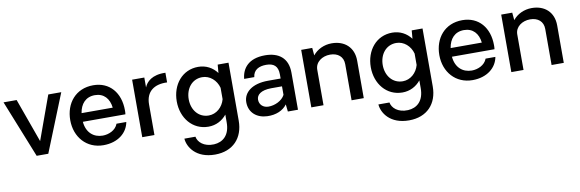

<svg xmlns="http://www.w3.org/2000/svg" viewBox="-53 -950 4962 1644"><g transform="rotate(-10 2428.0 -128.0)"><path d="M507 -500H394L256 -119L119 -500H5L205 0H306Z M1017 -253C1017 -406 928 -511 786 -511C633 -511 541 -397 541 -250C541 -102 639 10 785 10C913 10 995 -61 1011 -152H926C906 -97 844 -72 793 -72C714 -72 653 -123 645 -218H1015C1017 -230 1017 -242 1017 -253ZM785 -425C863 -425 909 -373 918 -293H647C659 -371 705 -425 785 -425Z M1414 -509C1297 -513 1247 -460 1229 -414V-500H1123V0H1229V-266C1229 -379 1303 -430 1414 -425Z M1961 -500H1867L1861 -428C1823 -479 1766 -510 1698 -510C1560 -510 1467 -396 1467 -250C1467 -105 1560 10 1698 10C1764 10 1819 -20 1857 -67V-2C1858 113 1795 163 1718 167C1629 171 1580 122 1572 75H1476C1481 148 1546 255 1712 255C1869 255 1961 154 1961 4ZM1717 -84C1628 -84 1571 -158 1571 -250C1571 -343 1628 -417 1717 -417C1783 -417 1839 -368 1857 -300V-201C1839 -133 1783 -84 1717 -84Z M2209 9C2286 12 2348 -16 2382 -63L2389 0H2477V-323C2477 -451 2396 -508 2279 -508C2135 -508 2077 -430 2069 -340H2157C2164 -402 2212 -426 2275 -426C2341 -426 2377 -397 2377 -325V-289H2267C2130 -289 2052 -226 2052 -140C2052 -48 2120 6 2209 9ZM2234 -70C2189 -70 2155 -99 2155 -144C2155 -186 2193 -220 2282 -221H2377V-147C2352 -98 2288 -70 2234 -70Z M2859 -510C2793 -510 2732 -481 2695 -434L2689 -500H2593V0H2699V-309C2699 -375 2760 -417 2829 -417C2897 -417 2943 -379 2943 -314V0H3049V-326C3049 -441 2972 -510 2859 -510Z M3648 -500H3554L3548 -428C3510 -479 3453 -510 3385 -510C3247 -510 3154 -396 3154 -250C3154 -105 3247 10 3385 10C3451 10 3506 -20 3544 -67V-2C3545 113 3482 163 3405 167C3316 171 3267 122 3259 75H3163C3168 148 3233 255 3399 255C3556 255 3648 154 3648 4ZM3404 -84C3315 -84 3258 -158 3258 -250C3258 -343 3315 -417 3404 -417C3470 -417 3526 -368 3544 -300V-201C3526 -133 3470 -84 3404 -84Z M4226 -253C4226 -406 4137 -511 3995 -511C3842 -511 3750 -397 3750 -250C3750 -102 3848 10 3994 10C4122 10 4204 -61 4220 -152H4135C4115 -97 4053 -72 4002 -72C3923 -72 3862 -123 3854 -218H4224C4226 -230 4226 -242 4226 -253ZM3994 -425C4072 -425 4118 -373 4127 -293H3856C3868 -371 3914 -425 3994 -425Z M4598 -510C4532 -510 4471 -481 4434 -434L4428 -500H4332V0H4438V-309C4438 -375 4499 -417 4568 -417C4636 -417 4682 -379 4682 -314V0H4788V-326C4788 -441 4711 -510 4598 -510Z"/></g></svg>

Font: Oakes Medium
Style: Regular
Weight: 500
Designer: Samuel Oakes
Foundry: Samuel Oakes
Version: Version 1.003;PS 001.003;hotconv 1.0.88;makeotf.lib2.5.64775